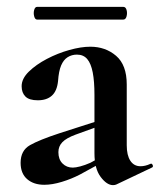

<svg xmlns="http://www.w3.org/2000/svg" viewBox="-20 -531 465 559"><path d="M319 6Q315 8 309 8Q291 8 273 -16Q255 -40 255 -85V-255Q255 -294 250 -320Q245 -346 234 -359Q223 -372 204 -372Q189 -372 177 -364.5Q165 -357 158 -340.5Q151 -324 149 -295Q146 -266 131 -252.5Q116 -239 90 -239Q65 -239 54 -250Q43 -261 43 -280Q43 -302 64 -322.5Q85 -343 116.5 -359.5Q148 -376 182 -385.5Q216 -395 243 -395Q287 -395 318 -368.5Q349 -342 349 -285V-108Q349 -79 359.5 -63Q370 -47 389 -47Q403 -47 418 -54Q422 -56 424.5 -50.5Q427 -45 422 -43ZM109 7Q78 7 59 -9.5Q40 -26 40 -57Q40 -93 67.5 -108.5Q95 -124 153 -143L265 -179L269 -164L200 -139Q173 -129 161.5 -117Q150 -105 150 -88Q150 -67 162 -55Q174 -43 192 -43Q200 -43 213.5 -46.5Q227 -50 243 -57L298 -87L299 -70L213 -23Q188 -10 160 -1.5Q132 7 109 7ZM88 -474Q82 -474 79.5 -483.5Q77 -493 79.5 -502Q82 -511 88 -511H339Q346 -511 348.5 -502Q351 -493 348.5 -483.5Q346 -474 339 -474Z"/></svg>

Font: Cormorant Light
Style: Bold
Weight: 700
Version: Version 4.000